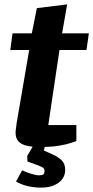

<svg xmlns="http://www.w3.org/2000/svg" viewBox="-20 -659 425 875"><path d="M164 11Q103 11 77 -4.5Q51 -20 51 -54Q51 -62 53 -75.5Q55 -89 56 -99L113 -431H27L37 -507H125L148 -622L286 -639L263 -507H385L374 -431H251L200 -89H328V-16Q325 -15 304.5 -8Q284 -1 248.5 5Q213 11 164 11ZM167 196Q133 196 103.5 188.5Q74 181 53 168L81 117Q97 125 120.5 132.5Q144 140 157 140Q171 140 177 136Q183 132 183 119Q183 109 173 103.5Q163 98 149 93L105 77L104 52L134 0H186L180 27L220 45Q243 55 260 70.5Q277 86 277 115Q277 152 246.5 174Q216 196 167 196Z"/></svg>

Font: Faustina Light ExtraBold
Style: Italic
Weight: 800
Italic angle: -8°
Version: Version 1.200